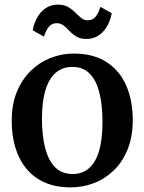

<svg xmlns="http://www.w3.org/2000/svg" viewBox="-20 -797 623 828"><path d="M30.5 -275.5Q30.5 -347 52.8 -401Q75 -455 112.8 -491.8Q150.5 -528.5 198.2 -547.2Q246 -566 297.5 -566Q383.5 -566 440 -529Q496.5 -492 524.5 -427.5Q552.5 -363 552.5 -279.5Q552.5 -207.5 530.5 -153Q508.5 -98.5 470.5 -62Q432.5 -25.5 384.8 -7.2Q337 11 285.5 11Q221 11 173.2 -10Q125.5 -31 93.8 -69.5Q62 -108 46.2 -160.5Q30.5 -213 30.5 -275.5ZM293 -46.5Q334.5 -46.5 363.2 -71Q392 -95.5 407 -145.2Q422 -195 422 -270Q422 -322.5 415 -366.2Q408 -410 392.8 -442Q377.5 -474 352.8 -491.2Q328 -508.5 292.5 -508.5Q250.5 -508.5 221.2 -484Q192 -459.5 176.5 -410Q161 -360.5 161 -285Q161 -232 168.5 -188.2Q176 -144.5 191.5 -112.8Q207 -81 232 -63.8Q257 -46.5 293 -46.5ZM121 -666.5Q131.5 -718.5 160.2 -747.8Q189 -777 229 -777Q256.5 -777 274 -766.8Q291.5 -756.5 304.5 -743.2Q317.5 -730 329.8 -719.8Q342 -709.5 358 -709.5Q379.5 -709 392.2 -725Q405 -741 413 -767.5L462 -740Q452 -689 423 -659Q394 -629 353 -629Q327 -629 309.8 -639.2Q292.5 -649.5 280 -663Q267.5 -676.5 254.8 -686.8Q242 -697 224.5 -697Q203 -697 190.5 -681.2Q178 -665.5 169.5 -639Z"/></svg>

Font: Merriweather 28pt SemiBold
Style: Regular
Weight: 600
Version: Version 2.100